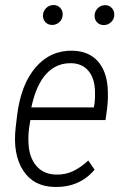

<svg xmlns="http://www.w3.org/2000/svg" viewBox="-20 -742 489 772"><path d="M200.2 9.8Q114.7 8.3 72.8 -56.9Q30.8 -122.1 43 -229.5L48.8 -278.3Q64 -402.3 123.5 -471.4Q183.1 -540.5 272.9 -538.1Q336.9 -536.1 372.8 -496.3Q408.7 -456.5 413.1 -386.7Q415.5 -345.2 410.6 -305.7L404.3 -259.3H102.1L97.2 -229Q92.8 -197.8 94.7 -165Q97.2 -108.9 126 -75.2Q154.8 -41.5 204.6 -40Q244.1 -39.1 275.6 -54.7Q307.1 -70.3 335 -96.7L360.4 -59.6Q299.8 11.7 200.2 9.8ZM269.5 -487.8Q208.5 -490.2 167 -446Q125.5 -401.9 106 -310.1H357.4L359.9 -324.7Q363.3 -351.6 361.8 -379.9Q359.4 -428.7 335.4 -457.3Q311.5 -485.8 269.5 -487.8ZM152.8 -681.2Q153.8 -697.8 165.5 -709.5Q177.2 -721.2 194.3 -721.7Q211.4 -722.2 222.4 -710.2Q233.4 -698.2 231.9 -681.2Q231 -664.6 219 -653.3Q207 -642.1 190.4 -641.6Q173.3 -641.6 162.6 -652.8Q151.9 -664.1 152.8 -681.2ZM360.4 -680.7Q361.3 -697.3 373 -709Q384.8 -720.7 401.9 -721.2Q418.9 -721.7 429.7 -709.7Q440.4 -697.8 439.5 -680.7Q438.5 -664.1 426.5 -652.8Q414.6 -641.6 397.9 -641.1Q380.9 -641.1 370.1 -652.3Q359.4 -663.6 360.4 -680.7Z"/></svg>

Font: TypoPRO Roboto
Style: Italic
Weight: 300
Italic angle: -12°
Designer: Google
Version: Version 2.136; 2016